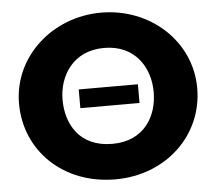

<svg xmlns="http://www.w3.org/2000/svg" viewBox="-57 -903 1105 981"><g transform="rotate(-5 495.5 -412.5)"><path d="M348.7 -459V-363H652.2V-459ZM38.5 -413C38.5 -172 227.7 15 496 15C756.8 15 952.5 -172 952.5 -413C952.5 -654 748 -840 496 -840C246.3 -840 38.5 -654 38.5 -413ZM261.8 -413C261.8 -536 336.5 -659 496 -659C656.7 -659 729.2 -536 729.2 -413C729.2 -290 661 -167 496 -167C326.7 -167 261.8 -290 261.8 -413Z"/></g></svg>

Font: Hussar
Style: BdWide
Weight: 700
Foundry: Cannot Into Space Fonts
Version: Version 2.00